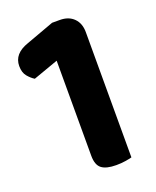

<svg xmlns="http://www.w3.org/2000/svg" viewBox="-121 -688 625 768"><g transform="rotate(-20 192.0 -303.5)"><path d="M308 -153.3H159.3V-466.2L52.6 -428.2Q38.1 -437 24.6 -453.1Q11.2 -469.2 11.2 -497.1Q11.2 -549.6 75.3 -571.5L194 -615H226.7Q264.2 -615 286.1 -593.1Q308 -571.2 308 -533.8ZM159.3 -264H308V-0.5Q298.2 2.2 280.2 5.1Q262.2 8 241.1 8Q198.8 8 179.1 -7.1Q159.3 -22.2 159.3 -61.7Z"/></g></svg>

Font: Baloo Bhaijaan 2
Style: Regular
Weight: 400
Designer: Sanskriti Dholi, Noopur Datye and Ek Type
Foundry: Ek Type
Version: Version 1.701